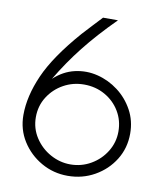

<svg xmlns="http://www.w3.org/2000/svg" viewBox="-80 -766 712 836"><g transform="rotate(10 276.0 -347.5)"><path d="M275 5Q212 5 158.5 -25.5Q105 -56 72.5 -107.5Q40 -159 40 -223Q40 -306 81.5 -400Q123 -494 228 -614Q248 -636 270.5 -660Q293 -684 308 -700H374Q294 -620 238 -549Q182 -478 135 -399Q177 -438 227.5 -449.5Q278 -461 328 -448.5Q378 -436 419.5 -404.5Q461 -373 486.5 -326.5Q512 -280 512 -223Q512 -159 480 -107.5Q448 -56 394 -25.5Q340 5 275 5ZM278 -46Q327 -46 368.5 -70Q410 -94 435 -134.5Q460 -175 460 -223Q460 -272 436 -312Q412 -352 370.5 -375.5Q329 -399 278 -399Q229 -399 187.5 -376Q146 -353 120.5 -313Q95 -273 95 -223Q95 -173 121.5 -132.5Q148 -92 190 -69Q232 -46 278 -46Z"/></g></svg>

Font: Kulim Park ExtraLight
Style: Regular
Weight: 275
Designer: Noponies / Dale Sattler
Foundry: Noponies
Version: Version 1.000; ttfautohint (v1.8.3)